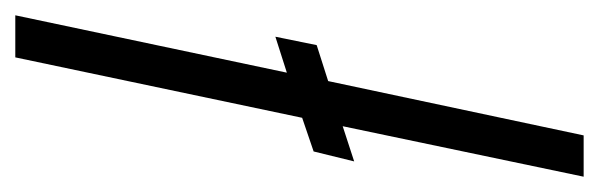

<svg xmlns="http://www.w3.org/2000/svg" viewBox="-289 -497 783 251"><g transform="rotate(-90 102.5 -371.5)"><path d="M-3 0 63 -315 17 -300 30 -353 74 -368 153 -743H208L133 -388L180 -403L169 -349L122 -334L51 0Z"/></g></svg>

Font: Saira UltraCondensed
Style: Italic
Weight: 400
Width: 1
Italic angle: -12°
Designer: Hector Gatti with collaboration of the Omnibus-Type team
Foundry: Omnibus-Type
Version: Version 1.101